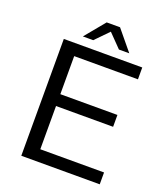

<svg xmlns="http://www.w3.org/2000/svg" viewBox="-156 -975 931 1081"><g transform="rotate(20 310.0 -435.0)"><path d="M570 -629H188V-401H530V-330H188V-71H570V0H100V-700H570ZM474 -750H412L335 -829L258 -750H196L295 -870H375Z"/></g></svg>

Font: Fivo Sans
Style: Regular
Weight: 400
Designer: Alexander Slobzheninov
Foundry: Alexander Slobzheninov
Version: 1.0